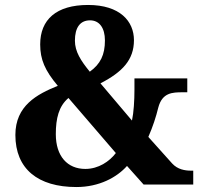

<svg xmlns="http://www.w3.org/2000/svg" viewBox="-20 -744 813 774"><path d="M288 10C380 10 451 -29 492 -75L559 0H759V-56H751C725 -56 696 -61 674 -85L578 -192C596 -233 609 -273 618 -310C634 -371 675 -372 717 -372H735V-428H522V-382C522 -339 519 -290 512 -258L385 -408C474 -454 520 -503 520 -582C520 -658 464 -724 335 -724C207 -724 142 -665 142 -565C142 -504 161 -460 213 -398C129 -364 42 -318 42 -200C42 -63 133 10 288 10ZM342 -455C306 -499 282 -536 282 -580C282 -633 303 -662 343 -662C381 -662 403 -631 403 -581C403 -523 385 -486 342 -455ZM324 -63C252 -63 205 -114 205 -203C205 -267 217 -316 256 -349L447 -127C421 -93 377 -63 324 -63Z"/></svg>

Font: Noto Serif Georgian SemiCondensed ExtraBold
Style: Regular
Weight: 800
Width: 4
Designer: Monotype Design Team, Akaki Razmadze
Foundry: Google LLC
Version: Version 2.003